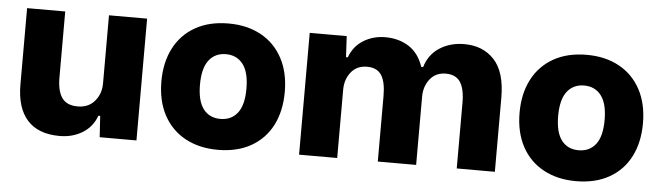

<svg xmlns="http://www.w3.org/2000/svg" viewBox="-41 -694 2914 848"><g transform="rotate(5 1416.5 -270.0)"><path d="M50 -201V-540H219V-247Q219 -187 240.5 -157Q262 -127 310 -127Q358 -127 385.5 -159.5Q413 -192 413 -238V-540H582V0H419L413 -94H405Q387 -44 343 -17Q299 10 242 10Q147 10 98.5 -44Q50 -98 50 -201Z M669 -270Q669 -354 701.5 -417Q734 -480 795.5 -515Q857 -550 943 -550Q1025 -550 1086.5 -516.5Q1148 -483 1182 -420Q1216 -357 1216 -270Q1216 -186 1184 -123Q1152 -60 1090.5 -25Q1029 10 943 10Q861 10 799 -23.5Q737 -57 703 -120Q669 -183 669 -270ZM1046 -270Q1046 -343 1018.5 -378.5Q991 -414 943 -414Q895 -414 867.5 -378.5Q840 -343 840 -270Q840 -198 867 -162.5Q894 -127 943 -127Q991 -127 1018.5 -162Q1046 -197 1046 -270Z M1303 -540H1467L1472 -447H1480Q1498 -497 1541 -523.5Q1584 -550 1638 -550Q1697 -550 1741.5 -522Q1786 -494 1807 -433H1815Q1832 -490 1879 -520Q1926 -550 1988 -550Q2071 -550 2121 -496Q2171 -442 2171 -328V0H2002V-291Q2002 -353 1982 -383Q1962 -413 1918 -413Q1873 -413 1847.5 -380.5Q1822 -348 1822 -303V0H1652V-291Q1652 -353 1632.5 -383Q1613 -413 1569 -413Q1523 -413 1497.5 -380.5Q1472 -348 1472 -303V0H1303Z M2257 -270Q2257 -354 2289.5 -417Q2322 -480 2383.5 -515Q2445 -550 2531 -550Q2613 -550 2674.5 -516.5Q2736 -483 2770 -420Q2804 -357 2804 -270Q2804 -186 2772 -123Q2740 -60 2678.5 -25Q2617 10 2531 10Q2449 10 2387 -23.5Q2325 -57 2291 -120Q2257 -183 2257 -270ZM2634 -270Q2634 -343 2606.5 -378.5Q2579 -414 2531 -414Q2483 -414 2455.5 -378.5Q2428 -343 2428 -270Q2428 -198 2455 -162.5Q2482 -127 2531 -127Q2579 -127 2606.5 -162Q2634 -197 2634 -270Z"/></g></svg>

Font: Mona Sans ExtraBold
Style: Regular
Weight: 800
Designer: Deni Anggara
Foundry: GitHub
Version: Version 2.000